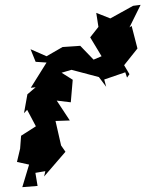

<svg xmlns="http://www.w3.org/2000/svg" viewBox="-20 -735 600 792"><path d="M504 -415 514 -429 492 -466 547 -535 523 -628 514 -622 560 -715 529 -711 435 -659 377 -682 386 -624 352 -581 399 -503 366 -489 311 -546 238 -541 172 -503 106 -532 127 -480 172 -477 107 -373 127 -375 93 -346 79 -268 92 -282 128 -214 67 -175 63 -122 50 -67 100 -56 72 37 135 32 126 -22 167 -29 162 -7 250 -109 232 -135C225 -169 216 -202 209 -236L268 -238L214 -320L272 -313L280 -406L234 -435L275 -447L388 -417L418 -377L410 -407L506 -440L491 -454Z"/></svg>

Font: Asimov Aggro
Style: It
Weight: 500
Designer: Google
Version: Version 2.000980; 2014